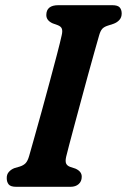

<svg xmlns="http://www.w3.org/2000/svg" viewBox="-20 -720 489 740"><path d="M235 -116Q231 -98 235 -89.5Q239 -81 250 -77L271 -70Q295.5 -59 295 -38.5Q295 -21 283.2 -10.5Q271.5 0 251.5 0H43Q21 0 13.5 -9.2Q6 -18.5 6 -33Q5.5 -47.5 14 -57.2Q22.5 -67 35.5 -72L56 -78Q70.5 -82.5 78.8 -91.2Q87 -100 92.5 -119.5Q99 -143 112 -188.5Q125 -234 140.5 -290.5Q156 -347 171.5 -404.5Q187 -462 199.5 -509.8Q212 -557.5 218 -585Q221.5 -600 218.5 -609Q215.5 -618 202.5 -623L183 -630Q158.5 -641 158.5 -662Q158.5 -700 205 -700H412.5Q434 -700 441.5 -691.2Q449 -682.5 449 -668Q449 -653 440.2 -643.2Q431.5 -633.5 418 -628.5L395 -621Q381 -616.5 374 -608.8Q367 -601 362 -583.5Q355 -559.5 343.8 -519.5Q332.5 -479.5 319.2 -431Q306 -382.5 292.5 -332.5Q279 -282.5 267 -238Q255 -193.5 246.5 -161Q238 -128.5 235 -116Z"/></svg>

Font: Fraunces 72pt SuperSoft SemiBold
Style: Italic
Weight: 600
Italic angle: -16°
Version: Version 1.000;[b76b70a41]